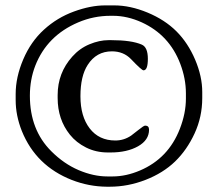

<svg xmlns="http://www.w3.org/2000/svg" viewBox="-20 -688 824 712"><path d="M669.4 -322.3V-341.8Q669.4 -396.5 648.4 -451.7Q607.9 -558.1 505.9 -605Q452.1 -629.4 399.4 -629.4H389.6Q327.1 -629.4 270 -605Q154.3 -555.7 110.8 -444.3Q90.8 -392.6 90.8 -333Q90.8 -206.1 170.4 -127Q216.8 -80.6 271.7 -57.1Q326.7 -33.7 378.4 -33.7H397.5Q447.3 -33.7 499 -55.7Q604.5 -100.6 647 -210.4Q669.4 -268.1 669.4 -322.3ZM407.7 -167Q439.9 -167 466.8 -185.5Q472.7 -189.5 492.9 -205.8Q513.2 -222.2 518.1 -222.2Q532.7 -222.2 532.7 -207Q532.7 -168.5 491.9 -145.5Q451.2 -122.6 390.1 -122.6H379.9Q335.9 -122.6 299.3 -140.9Q262.7 -159.2 239.3 -188.5Q193.8 -245.1 193.8 -324.7V-335.4Q193.8 -417.5 248 -478Q275.4 -508.8 312 -523.9Q348.6 -539.1 382.8 -539.1H392.1Q467.8 -539.1 505.9 -522.5Q528.3 -512.7 528.3 -470Q528.3 -427.2 512.2 -427.2Q505.4 -427.2 465.8 -468.8Q438 -497.6 395 -497.6Q337.4 -497.6 305.2 -447.3Q278.3 -405.8 278.3 -331.1Q278.3 -256.3 312.7 -211.7Q347.2 -167 407.7 -167ZM730 -346.7V-324.2Q730 -254.9 701.7 -193.4Q673.3 -131.8 629.2 -89.1Q585 -46.4 519.8 -21Q454.6 4.4 387.2 4.4H376Q309.6 3.9 246.6 -20.5Q113.3 -72.8 61 -202.1Q38.1 -259.8 38.1 -316.9V-339.4Q38.1 -401.9 66.2 -467.8Q94.2 -533.7 143.1 -578.1Q191.9 -622.6 254.2 -645.3Q316.4 -668 369.6 -668H403.8Q462.9 -668 527.1 -641.4Q591.3 -614.7 634.3 -571.8Q677.2 -528.8 703.6 -466.8Q730 -404.8 730 -346.7Z"/></svg>

Font: Averia Serif Libre Light
Style: Regular
Weight: 300
Version: Version 1.002